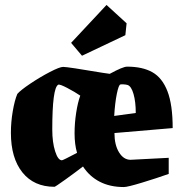

<svg xmlns="http://www.w3.org/2000/svg" viewBox="-20 -742 736 775"><path d="M507 -97 661 -105V-40Q613 -23 554 -5Q495 13 480 13Q424 13 382.5 -8.5Q341 -30 315 -70Q284 -46 243.5 -17Q203 12 200 12Q117 12 70.5 -46Q24 -104 24 -206Q24 -249 31.5 -293Q39 -337 50 -363Q63 -378 102.5 -404.5Q142 -431 181.5 -451.5Q221 -472 235 -472Q253 -472 395 -448L423 -444Q476 -473 493 -473Q555 -473 595 -450.5Q635 -428 656 -373.5Q677 -319 677 -225L442 -205Q442 -157 460.5 -127Q479 -97 507 -97ZM291 -125Q281 -159 281 -204Q281 -245 287.5 -287Q294 -329 304 -356Q282 -371 251.5 -387Q221 -403 215 -400Q191 -387 191 -219Q191 -168 202.5 -131.5Q214 -95 230 -95Q234 -95 291 -125ZM441 -274 528 -286Q528 -331 519 -362.5Q510 -394 495 -399Q488 -401 478.5 -401.5Q469 -402 466 -401Q459 -400 451.5 -363Q444 -326 441 -274ZM311 -517 267 -569 410 -722 491 -648 486 -600Z"/></svg>

Font: Grenze ExtraBold
Style: Regular
Weight: 800
Designer: Renata Polastri
Foundry: Omnibus-Type
Version: Version 1.002; ttfautohint (v1.8)